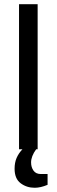

<svg xmlns="http://www.w3.org/2000/svg" viewBox="-20 -706 268 908"><path d="M151 0Q127 33 127 62Q127 85 138.5 101Q150 117 173 117H205V168Q172 182 144 182Q106 182 77.5 160.5Q49 139 49 92Q49 63 58.5 41Q68 19 86 0H70V-686H158V0Z"/></svg>

Font: Archivo Narrow
Style: Regular
Weight: 400
Designer: Hector Gatti
Foundry: Omnibus-Type
Version: Version 1.003